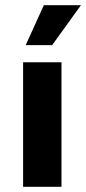

<svg xmlns="http://www.w3.org/2000/svg" viewBox="-20 -720 332 740"><path d="M69 0V-480H217V0ZM181 -546H79L149 -700H292Z"/></svg>

Font: Mukta Malar ExtraBold
Style: Regular
Weight: 800
Designer: Aadarsh Rajan, Girish Dalvi, Yashodeep Gholap
Foundry: Ek Type
Version: Version 2.538;PS 1.000;hotconv 16.6.51;makeotf.lib2.5.65220;